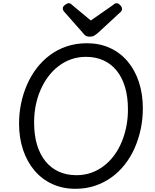

<svg xmlns="http://www.w3.org/2000/svg" viewBox="-20 -1160 965 1199"><path d="M451 19Q371 19 306 -11Q241 -41 195 -95.5Q149 -150 124 -224.5Q99 -299 99 -389Q99 -452 111.5 -513Q124 -574 148.5 -630.5Q173 -687 209 -734Q245 -781 292 -816Q339 -851 397 -870.5Q455 -890 523 -890Q602 -890 666.5 -860.5Q731 -831 777 -776.5Q823 -722 847.5 -647.5Q872 -573 872 -483Q872 -417 859 -355Q846 -293 821.5 -237Q797 -181 760.5 -134Q724 -87 677 -53Q630 -19 573.5 0Q517 19 451 19ZM457 -66Q507 -66 549.5 -81Q592 -96 628 -123.5Q664 -151 692 -188.5Q720 -226 739.5 -272.5Q759 -319 769 -370Q779 -421 779 -476Q779 -556 760.5 -617Q742 -678 707.5 -720Q673 -762 625 -783.5Q577 -805 517 -805Q468 -805 425 -790Q382 -775 345.5 -747Q309 -719 281 -681.5Q253 -644 233 -598Q213 -552 203 -501Q193 -450 193 -395Q193 -316 211.5 -255Q230 -194 264.5 -152Q299 -110 347.5 -88Q396 -66 457 -66ZM708 -1140Q719 -1140 730.5 -1128Q742 -1116 742 -1105Q742 -1100 740.5 -1095.5Q739 -1091 734 -1086L589 -952Q579 -944 568.5 -937.5Q558 -931 540 -931Q523 -931 513.5 -938Q504 -945 498 -954L379 -1089Q374 -1096 373 -1100.5Q372 -1105 372 -1108Q372 -1119 386 -1129.5Q400 -1140 409 -1140Q418 -1140 423 -1135.5Q428 -1131 434 -1126L547 -1032L682 -1126Q689 -1131 694.5 -1135.5Q700 -1140 708 -1140Z"/></svg>

Font: Playwrite GB J
Style: Italic
Weight: 400
Italic angle: -7.01216°
Designer: Veronika Burian, José Scaglione
Foundry: TypeTogether
Version: Version 1.002